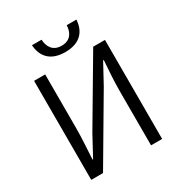

<svg xmlns="http://www.w3.org/2000/svg" viewBox="-213 -1083 1153 1229"><g transform="rotate(-30 364.0 -468.0)"><path d="M102 0H189L470 -477L550 -624H555C550 -551 544 -477 544 -401V0H626V-732H539L258 -256L178 -108H174C178 -181 184 -261 184 -336V-732H102ZM368 -791C490 -791 528 -863 533 -936H461C459 -883 434 -838 368 -838C303 -838 278 -883 275 -936H204C209 -863 248 -791 368 -791Z"/></g></svg>

Font: Genne Gothic Normal
Style: Regular
Weight: 350
Designer: Ryoko NISHIZUKA (kana & ideographs); Paul D. Hunt (Latin, Greek & Cyrillic); Wenlong ZHANG (bopomofo); Sandoll Communica
Foundry: Adobe Systems Incorporated
Version: Version 1.004;PS 1.004;hotconv 16.6.51;makeotf.lib2.5.65220